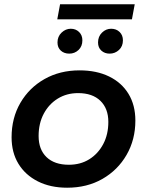

<svg xmlns="http://www.w3.org/2000/svg" viewBox="-20 -868 685 895"><path d="M293 7Q215 7 156.5 -22.5Q98 -52 66 -104.5Q34 -157 34 -228Q34 -318 75 -388.5Q116 -459 187.5 -499.5Q259 -540 351 -540Q430 -540 488.5 -511.5Q547 -483 579 -430.5Q611 -378 611 -306Q611 -217 570 -146Q529 -75 457.5 -34Q386 7 293 7ZM301 -100Q355 -100 396 -125.5Q437 -151 461 -196Q485 -241 485 -300Q485 -362 448 -398Q411 -434 344 -434Q291 -434 249.5 -408.5Q208 -383 184 -338Q160 -293 160 -234Q160 -171 197 -135.5Q234 -100 301 -100ZM491 -618Q468 -618 452.5 -632Q437 -646 437 -670Q437 -698 455.5 -716Q474 -734 498 -734Q522 -734 537.5 -719Q553 -704 553 -680Q553 -652 534.5 -635Q516 -618 491 -618ZM303 -618Q279 -618 263.5 -632Q248 -646 248 -670Q248 -698 267 -716Q286 -734 310 -734Q333 -734 348.5 -719Q364 -704 364 -680Q364 -652 346 -635Q328 -618 303 -618ZM247 -778 260 -848H608L595 -778Z"/></svg>

Font: MOST Montserrat SemiBold
Style: Italic
Weight: 600
Italic angle: -11.3°
Designer: Julieta Ulanovsky
Foundry: Julieta Ulanovsky
Version: Version 8.000;March 11, 2024;FontCreator 15.0.0.2926 64-bit